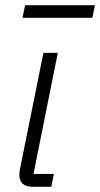

<svg xmlns="http://www.w3.org/2000/svg" viewBox="-20 -714 383 734"><path d="M66 -646 76 -694H343L333 -646ZM176 0H105Q54 0 54 -46Q54 -57 56 -66L146 -512H201L108 -49H186Z"/></svg>

Font: IBM Plex Sans Light
Style: Italic
Weight: 300
Italic angle: -11.31°
Designer: Mike Abbink, Paul van der Laan, Pieter van Rosmalen
Foundry: Bold Monday
Version: Version 3.0